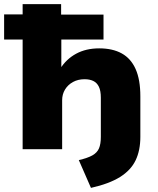

<svg xmlns="http://www.w3.org/2000/svg" viewBox="-30 -725 768 933"><path d="M412 188 353 53Q396 43 419 30Q442 17 451 -4Q460 -25 460 -60V-250Q460 -284 450.5 -303.5Q441 -323 423.5 -331.5Q406 -340 381 -340Q349 -340 324.5 -326.5Q300 -313 286 -290Q272 -267 272 -238V0H80V-533H-10V-655H80V-705H267V-654H473V-533H268V-390H262Q292 -438 340 -464Q388 -490 452 -490Q517 -490 561.5 -465.5Q606 -441 629 -389.5Q652 -338 652 -257V-60Q652 6 629 54Q606 102 553.5 135Q501 168 412 188Z"/></svg>

Font: Nunito Sans 10pt SemiExpanded Black
Style: Regular
Weight: 900
Width: 6
Designer: Vernon Adams
Foundry: Vernon Adams
Version: Version 3.101;gftools[0.9.27]